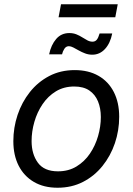

<svg xmlns="http://www.w3.org/2000/svg" viewBox="-20 -882 631 914"><path d="M253.9 11.7Q188.5 11.7 141.4 -15.9Q94.2 -43.5 68.8 -93.3Q43.5 -143.1 43.5 -210Q43.5 -274.4 63.7 -335Q84 -395.5 122.1 -443.6Q160.2 -491.7 214.1 -520Q268.1 -548.3 335.9 -548.3Q401.4 -548.3 449 -521Q496.6 -493.7 522 -443.6Q547.4 -393.6 547.4 -326.2Q547.4 -260.7 526.9 -200.2Q506.3 -139.6 467.8 -91.8Q429.2 -43.9 375.2 -16.1Q321.3 11.7 253.9 11.7ZM255.9 -66.4Q306.2 -66.4 344.2 -89.6Q382.3 -112.8 408 -150.6Q433.6 -188.5 446.8 -234.1Q460 -279.8 460 -324.7Q460 -366.7 446.5 -399.4Q433.1 -432.1 405.3 -451.2Q377.4 -470.2 333.5 -470.2Q284.2 -470.2 246.3 -447.3Q208.5 -424.3 182.6 -386Q156.7 -347.7 143.6 -301.8Q130.4 -255.9 130.4 -210.4Q130.4 -148.4 160.4 -107.4Q190.4 -66.4 255.9 -66.4ZM419.4 -621.6Q401.4 -621.6 385.3 -627.7Q369.1 -633.8 355 -641.8Q340.8 -649.9 328.9 -656Q316.9 -662.1 308.1 -662.1Q294.4 -662.1 286.4 -649.7Q278.3 -637.2 275.4 -623.5H213.9Q223.1 -668 247.3 -696.3Q271.5 -724.6 310.1 -724.6Q328.6 -724.6 343.8 -718.5Q358.9 -712.4 371.8 -704.1Q384.8 -695.8 396.5 -689.7Q408.2 -683.6 420.4 -683.6Q433.1 -683.6 440.7 -692.9Q448.2 -702.1 454.1 -722.7H514.2Q504.9 -675.8 479.7 -648.7Q454.6 -621.6 419.4 -621.6ZM540.5 -861.8 528.8 -799.8H258.8L270.5 -861.8Z"/></svg>

Font: Inter 17pt
Style: Italic
Weight: 400
Italic angle: -9.3988°
Version: Version 4.001;git-66647c0bb